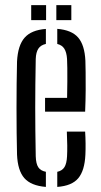

<svg xmlns="http://www.w3.org/2000/svg" viewBox="-20 -718 391 744"><path d="M46 -118.7Q45 -157.6 44.5 -203.8Q44 -249.9 44 -298.6Q44 -347.2 44.5 -393.9Q45 -440.5 46 -480.1Q49.3 -542.4 75.4 -572Q101.4 -601.7 157.8 -605.9V-547.8Q137.8 -543.4 128.6 -529.4Q119.4 -515.4 118.5 -489.6Q117.5 -437.4 117 -391.4Q116.5 -345.4 116.5 -301.2Q116.5 -256.9 117 -210.8Q117.5 -164.7 118.5 -112.3Q119.4 -83.4 128.4 -69.8Q137.4 -56.2 157.8 -52.3V6.3Q100 1.6 74.3 -27.8Q48.6 -57.1 46 -118.7ZM201.9 6.3V-52.2Q220.9 -56.4 229.7 -70.3Q238.4 -84.1 239.8 -112.3Q240.8 -130.6 240.6 -154.5Q240.4 -178.4 239 -208H309.9Q311.3 -186.7 311.6 -162.5Q311.9 -138.4 310.9 -118.7Q308.1 -57 283.3 -27.4Q258.6 2.2 201.9 6.3ZM154.6 -285.3V-338.7H240Q240.8 -372.6 240.9 -402.3Q241.1 -432 240.8 -454.5Q240.6 -477 239.8 -489.6Q238.1 -515.2 229.3 -529.2Q220.5 -543.2 201.9 -547.7V-606.2Q257.5 -601.7 282.7 -572.7Q308 -543.7 310.9 -482.5Q311.4 -467.5 311.8 -437.8Q312.3 -408.1 312 -368.8Q311.8 -329.6 309.9 -285.3ZM198.3 -640V-698.1H256.4V-640ZM100.9 -640V-698.1H158.6V-640Z"/></svg>

Font: Big Shoulders Stencil Thin
Style: Regular
Weight: 100
Designer: Patric King
Foundry: XO Type Co
Version: Version 2.001